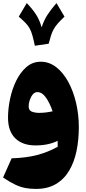

<svg xmlns="http://www.w3.org/2000/svg" viewBox="-20 -935 561 1250"><path d="M296.9 -650.4 207 -637.2Q198.2 -678.2 190.9 -704.3Q183.6 -730.5 173.6 -749Q163.6 -767.6 146.7 -785.2Q129.9 -802.7 102.1 -826.7L154.3 -915Q192.4 -875 214.8 -840.3Q237.3 -805.7 251 -756.8Q266.1 -802.7 288.3 -837.4Q310.5 -872.1 347.7 -915L399.9 -826.7Q373 -801.3 356.4 -782.2Q339.8 -763.2 329.6 -744.9Q319.3 -726.6 312.3 -704.3Q305.2 -682.1 296.9 -650.4ZM213.9 294.9Q177.2 294.9 145.5 289.1Q113.8 283.2 79.3 267.1Q44.9 251 0 220.7L55.7 95.7Q150.9 92.8 221.7 74.2Q292.5 55.7 355.5 20.5Q355.5 11.2 355.5 1.7Q355.5 -7.8 355 -18.1Q328.1 -4.4 292 3.7Q255.9 11.7 210.9 11.7Q127 11.7 79.6 -34.4Q32.2 -80.6 32.2 -169.4Q32.2 -228 45.7 -291.7Q59.1 -355.5 85.9 -410.2Q112.8 -464.8 152.6 -499Q192.4 -533.2 245.1 -533.2Q300.3 -533.2 345.9 -497.8Q391.6 -462.4 424.6 -401.9Q457.5 -341.3 475.3 -265.1Q493.2 -189 493.2 -106.9Q493.2 -25.4 478.3 47.4Q463.4 120.1 430.4 175.8Q397.5 231.4 344 263.2Q290.5 294.9 213.9 294.9ZM322.3 -210.4Q304.2 -264.2 279.1 -299.8Q253.9 -335.4 222.7 -335.4Q206.1 -335.4 193.4 -320.1Q180.7 -304.7 173.6 -283.2Q166.5 -261.7 166.5 -243.7Q166.5 -216.3 187 -208.3Q207.5 -200.2 235.8 -200.2Q257.8 -200.2 280.8 -203.1Q303.7 -206.1 322.3 -210.4Z"/></svg>

Font: Pinar-DS1-FD Black
Style: Regular
Weight: 900
Designer: Amin Abedi
Version: Version 2.000